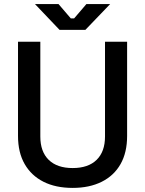

<svg xmlns="http://www.w3.org/2000/svg" viewBox="-20 -904 709 938"><path d="M335 14Q252 14 192.5 -16Q133 -46 100.5 -102.5Q68 -159 68 -240V-700H177V-237Q177 -163 218 -123Q259 -83 335 -83Q411 -83 452 -123Q493 -163 493 -237V-700H601V-240Q601 -159 569 -102.5Q537 -46 477 -16Q417 14 335 14ZM271 -758 151 -884H266L326 -814H342L402 -884H518L397 -758Z"/></svg>

Font: Space Grotesk Light Medium
Style: Regular
Weight: 500
Version: Version 2.000